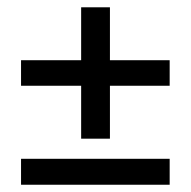

<svg xmlns="http://www.w3.org/2000/svg" viewBox="-20 -512 518 521"><path d="M440.4 -10.7V-81.1H37.1V-10.7ZM440.4 -279.3V-348.6H278.3V-492.2H200.2V-348.6H37.1V-279.3H200.2V-135.7H278.3V-279.3Z"/></svg>

Font: Yaldevi Colombo Medium
Style: Regular
Weight: 500
Designer: Sol Matas, Denzil Rajitha, Kosala Senevirathne and Pathum Egodawatta
Foundry: Mooniak
Version: Version 1.020 ; ttfautohint (v1.6)